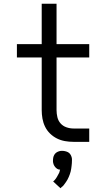

<svg xmlns="http://www.w3.org/2000/svg" viewBox="-20 -755 565 1022"><path d="M455 0H371Q348 0 325.5 -4Q303 -8 283 -18Q263 -28 246.5 -44Q230 -60 220 -80.5Q210 -101 206 -123.5Q202 -146 202 -169V-449H70V-520H202V-735H281V-520H455V-449H281V-169Q281 -150 285.5 -131Q290 -112 302.5 -98Q315 -84 333.5 -77.5Q352 -71 371 -71H455ZM302 247 263 211Q267 208 270.5 204Q274 200 277 196Q280 192 282.5 187.5Q285 183 287.5 178.5Q290 174 293 168.5Q296 163 297 160V157L300 148Q296 148 292 147Q288 146 285 144Q282 142 279 139.5Q276 137 273.5 134Q271 131 269 127.5Q267 124 265.5 120.5Q264 117 263 112Q262 107 262 105V98Q262 94 262.5 90.5Q263 87 263.5 83.5Q264 80 265.5 76.5Q267 73 268.5 70Q270 67 272.5 64Q275 61 278 58.5Q281 56 284 54.5Q287 53 290.5 51.5Q294 50 298.5 49Q303 48 305 48H313Q316 48 320 48.5Q324 49 327.5 50Q331 51 334.5 52Q338 53 341.5 55Q345 57 347.5 59Q350 61 352.5 64Q355 67 356.5 70Q358 73 359.5 76.5Q361 80 362 84.5Q363 89 363 91V98Q363 106 362.5 113.5Q362 121 361 128.5Q360 136 359 143.5Q358 151 356 158.5Q354 166 351.5 173Q349 180 346 187Q343 194 339.5 200.5Q336 207 331.5 213.5Q327 220 321 228Q315 236 313 237L309 240Z"/></svg>

Font: Iosevka Pride
Style: Regular
Weight: 400
Monospace: yes
Designer: Belleve Invis
Foundry: Belleve Invis
Version: Version 30.3.1; ttfautohint (v1.8.4)